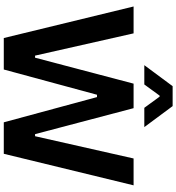

<svg xmlns="http://www.w3.org/2000/svg" viewBox="22 -978 955 1040"><g transform="rotate(90 500.0 -457.5)"><path d="M185.5 0H356L492.7 -504.9H505.4L642.1 0H812.5L983.4 -703.1H837.9L717.3 -169.4H706.1L565.4 -703.1H432.6L292 -169.4H280.8L160.2 -703.1H14.6ZM332.5 -761.2H437L497.6 -844.2H502.9L563.5 -761.2H668L554.2 -914.6H446.3Z"/></g></svg>

Font: Faust Sans Bold
Style: Regular
Weight: 700
Designer: Andreas Faust
Version: Version 1.003;Glyphs 3.1.2 (3151)